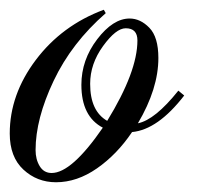

<svg xmlns="http://www.w3.org/2000/svg" viewBox="-88 -373 434 394"><path d="M278 -187 290 -177Q236 -107 183 -102Q152 -56 111 -27.5Q70 1 27 1Q-12 1 -40 -25Q-68 -51 -68 -99Q-68 -179 -14.5 -250Q39 -321 125 -353L129 -346Q59 -285 22 -207Q-15 -129 -15 -65Q-15 -46 -6.5 -32Q2 -18 18 -18Q59 -18 123 -111Q79 -134 79 -199Q79 -250 111.5 -292.5Q144 -335 178 -335Q200 -335 218.5 -316Q237 -297 237 -254Q237 -191 195 -120Q230 -127 278 -187ZM97 -201Q97 -145 132 -125Q194 -226 194 -290Q194 -315 170 -315Q150 -315 123.5 -278.5Q97 -242 97 -201Z"/></svg>

Font: Dynalight
Style: Regular
Weight: 400
Designer: Astigmatic (AOETI)
Foundry: Astigmatic (AOETI)
Version: Version 1.000